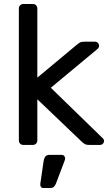

<svg xmlns="http://www.w3.org/2000/svg" viewBox="-20 -730 556 967"><path d="M98 0Q88 0 81.5 -6.5Q75 -13 75 -23V-687Q75 -697 81.5 -703.5Q88 -710 98 -710H145Q155 -710 161.5 -703.5Q168 -697 168 -687V-339L365 -503Q377 -513 383.5 -516.5Q390 -520 405 -520H458Q467 -520 473 -514Q479 -508 479 -499Q479 -495 476.5 -490Q474 -485 467 -480L236 -288L492 -39Q504 -29 504 -21Q504 -12 498 -6Q492 0 483 0H431Q416 0 409 -3.5Q402 -7 391 -17L168 -230V-23Q168 -13 161.5 -6.5Q155 0 145 0ZM198 217Q190 217 186 211Q182 205 183 196L200 79Q202 67 208.5 58.5Q215 50 229 50H291Q299 50 303.5 55.5Q308 61 308 67Q308 75 304 83L262 194Q258 204 251.5 210.5Q245 217 232 217Z"/></svg>

Font: RubikRegular
Style: Regular
Weight: 400
Designer: Hubert and Fischer
Foundry: Hubert and Fischer
Version: Version 2.300;gftools[0.9.30]